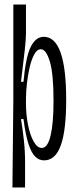

<svg xmlns="http://www.w3.org/2000/svg" viewBox="-20 -700 338 850"><path d="M35 130 39 -256V-680H95V-550Q95 -528 89.5 -477.5Q84 -427 73 -338H84Q94 -448 116 -492.5Q138 -537 174 -537Q273 -537 273 -258Q273 -122 249 -56Q225 10 175 10Q153 10 136 -6.5Q119 -23 106 -63Q93 -103 84 -173H73Q80 -130 85.5 -81Q91 -32 91 18V130ZM165 -45Q191 -45 204 -100Q217 -155 217 -253Q217 -374 200.5 -428Q184 -482 161 -482Q144 -482 131.5 -459Q119 -436 111 -401Q103 -366 99 -329Q95 -292 95 -263V-242Q95 -193 104 -147.5Q113 -102 129 -73.5Q145 -45 165 -45Z"/></svg>

Font: Bricolage Grotesque 96pt Condensed ExtraLight
Style: Regular
Weight: 200
Width: 3
Designer: Mathieu Triay
Foundry: Atelier Triay
Version: Version 1.001; ttfautohint (v1.8.4.7-5d5b);gftools[0.9.33.de